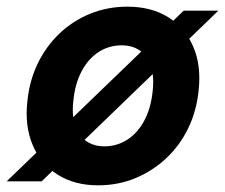

<svg xmlns="http://www.w3.org/2000/svg" viewBox="-36 -544 675 576"><path d="M-16 0 515 -512H619L89 0ZM258 12Q188 12 137 -20Q86 -52 62 -109Q38 -166 46 -239Q52 -301 77 -353Q102 -405 142.5 -443.5Q183 -482 235 -503Q287 -524 346 -524Q418 -524 468.5 -492.5Q519 -461 543.5 -404.5Q568 -348 560 -274Q554 -212 529 -160Q504 -108 463 -69.5Q422 -31 370 -9.5Q318 12 258 12ZM277 -105Q315 -105 346 -125Q377 -145 397 -182.5Q417 -220 422 -271Q427 -316 416.5 -346.5Q406 -377 383.5 -392.5Q361 -408 329 -408Q291 -408 260 -388Q229 -368 209 -330.5Q189 -293 184 -241Q179 -197 189.5 -166.5Q200 -136 223 -120.5Q246 -105 277 -105Z"/></svg>

Font: DM Sans 12pt
Style: Bold Italic
Weight: 700
Italic angle: -10°
Version: Version 4.004;gftools[0.9.30]